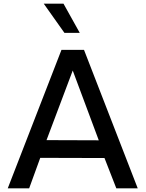

<svg xmlns="http://www.w3.org/2000/svg" viewBox="-20 -1020 789 1040"><path d="M329 -842H412L324 -1000H217ZM546 -164 610 0H726L435 -750H313L22 0H138L198 -165ZM515 -260 232 -261 374 -638Z"/></svg>

Font: Oakes Medium
Style: Regular
Weight: 500
Designer: Samuel Oakes
Foundry: Samuel Oakes
Version: Version 1.003;PS 001.003;hotconv 1.0.88;makeotf.lib2.5.64775